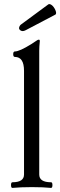

<svg xmlns="http://www.w3.org/2000/svg" viewBox="-20 -920 296 944"><path d="M34.2 0ZM252 -848.1 106.4 -771.5Q98.1 -767.1 91.3 -767.1Q85.4 -767.1 79.6 -771.2Q73.7 -775.4 73.7 -781.7Q73.7 -786.6 76.9 -792.2Q80.1 -797.9 85 -800.8L216.8 -897.9Q219.2 -899.9 222.7 -899.9Q227.1 -899.9 232.9 -896Q238.8 -892.1 244.1 -884.8Q249.5 -877.4 252.7 -869.4Q255.9 -861.3 255.9 -856.4Q255.9 -853.5 254.9 -851.3Q253.9 -849.1 252 -848.1ZM172.9 -62Q172.9 -23.9 231 -23.9Q237.8 -23.9 237.8 -10Q237.8 3.9 231 3.9Q193.4 0 137 0Q80.6 0 41 3.9Q34.2 3.9 34.2 -10Q34.2 -23.9 41 -23.9Q98.1 -23.9 98.1 -62V-571.8Q98.1 -640.1 53.2 -640.1Q44.9 -640.1 44.9 -653.6Q44.9 -667 53.2 -667Q75.7 -667 133.8 -703.1Q150.4 -713.4 158.2 -719.2Q166 -725.1 170.9 -725.1Q175.8 -725.1 175.8 -717.8Q172.9 -689.9 172.9 -670.4Z"/></svg>

Font: Junicode
Style: Regular
Weight: 400
Designer: Peter S. Baker
Foundry: Briery Creek Software
Version: Version 0.7.2